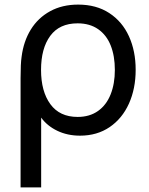

<svg xmlns="http://www.w3.org/2000/svg" viewBox="-20 -575 650 835"><path d="M69.5 -235.5Q69.5 -299.5 74 -328.5Q82.5 -395.5 114 -446.5Q145.5 -497.5 198 -526.2Q250.5 -555 320 -555Q399 -555 455.2 -518.2Q511.5 -481.5 540.8 -417.2Q570 -353 570 -271.5Q570 -189.5 540.8 -124.5Q511.5 -59.5 456.8 -22.2Q402 15 328 15Q273.5 15 229.2 -6.2Q185 -27.5 159 -63.5V240H69.5ZM479.5 -271Q479.5 -331.5 461.5 -377Q443.5 -422.5 407 -448Q370.5 -473.5 317.5 -473.5Q238.5 -473.5 198.5 -419Q158.5 -364.5 158.5 -271Q158.5 -177.5 199 -122Q239.5 -66.5 317.5 -66.5Q370 -66.5 406.5 -92.5Q443 -118.5 461.2 -164.8Q479.5 -211 479.5 -271Z"/></svg>

Font: CCSD_manrope Medium
Style: Regular
Weight: 500
Designer: Mikhail Sharanda
Foundry: Mikhail Sharanda
Version: Version 4.503